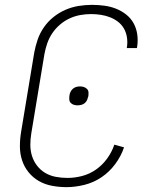

<svg xmlns="http://www.w3.org/2000/svg" viewBox="-20 -763 640 791"><path d="M254 8Q224 8 194.5 2.5Q165 -3 140.5 -17Q116 -31 98 -53Q80 -75 71 -102.5Q62 -130 62 -160Q62 -190 67 -220L121 -546Q126 -573 135 -599.5Q144 -626 160.5 -650Q177 -674 200 -692.5Q223 -711 249.5 -722.5Q276 -734 304 -738.5Q332 -743 359 -743Q385 -743 410.5 -739.5Q436 -736 458.5 -727Q481 -718 500 -703Q519 -688 530.5 -667Q542 -646 545.5 -621Q549 -596 545 -570L544 -565H502L503 -569Q506 -589 503 -609Q500 -629 490.5 -645.5Q481 -662 466 -673.5Q451 -685 433 -692Q415 -699 395 -702Q375 -705 355 -705Q333 -705 310.5 -701Q288 -697 266.5 -687Q245 -677 226.5 -661Q208 -645 195 -625.5Q182 -606 174.5 -584Q167 -562 163 -540L109 -214Q105 -190 105 -166Q105 -142 112 -120Q119 -98 133 -80Q147 -62 166.5 -50.5Q186 -39 209.5 -34.5Q233 -30 258 -30Q288 -30 318.5 -38Q349 -46 375.5 -64.5Q402 -83 421.5 -110Q441 -137 451 -167L491 -156Q479 -120 455 -87.5Q431 -55 398.5 -33Q366 -11 328 -1.5Q290 8 254 8ZM299 -329Q291 -329 283.5 -331.5Q276 -334 271 -339.5Q266 -345 265.5 -353Q265 -361 266 -369Q267 -377 270.5 -384.5Q274 -392 280.5 -397.5Q287 -403 294.5 -405Q302 -407 310 -407Q318 -407 325.5 -404.5Q333 -402 338.5 -396.5Q344 -391 344.5 -383Q345 -375 344 -367Q342 -359 339 -351.5Q336 -344 329.5 -338.5Q323 -333 315 -331Q307 -329 299 -329Z"/></svg>

Font: Iosevka Extralight Extended
Style: Italic
Weight: 200
Width: 7
Italic angle: -9°
Monospace: yes
Designer: Belleve Invis
Foundry: Belleve Invis
Version: Version 32.5.0; ttfautohint (v1.8.4)